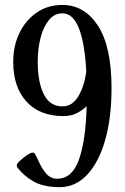

<svg xmlns="http://www.w3.org/2000/svg" viewBox="-20 -752 507 780"><path d="M222.7 8.3Q156.2 8.3 116 -15.1Q75.7 -38.6 52.2 -69.3Q44.9 -78.6 50.3 -86.9Q55.7 -95.2 75.2 -111.3Q99.1 -129.4 109.1 -131.6Q119.1 -133.8 122.6 -126Q129.9 -112.8 140.9 -88.6Q151.9 -64.5 169.2 -45.2Q186.5 -25.9 212.4 -25.9Q273.4 -25.9 301 -104.5Q328.6 -183.1 332 -320.8Q315.9 -304.7 292.5 -292.5Q269 -280.3 238.3 -280.3Q141.6 -280.3 87.6 -339.1Q33.7 -397.9 33.7 -501Q33.7 -565.9 59.1 -618.2Q84.5 -670.4 129.4 -701.2Q174.3 -731.9 233.4 -731.9Q323.2 -731.9 378.2 -647.2Q433.1 -562.5 433.1 -394.5Q433.1 -274.4 407.5 -183.8Q381.8 -93.3 334.5 -42.5Q287.1 8.3 222.7 8.3ZM233.4 -319.8Q273.4 -319.8 297.6 -359.6Q321.8 -399.4 330.6 -460.9Q324.2 -577.6 300.3 -637.7Q276.4 -697.8 233.4 -697.8Q201.2 -697.8 179 -670.9Q156.7 -644 145 -599.4Q133.3 -554.7 133.3 -501Q133.3 -418 158 -368.9Q182.6 -319.8 233.4 -319.8Z"/></svg>

Font: Dai Banna SIL Medium
Style: Regular
Weight: 500
Designer: Victor Gaultney
Foundry: SIL International
Version: Version 4.000